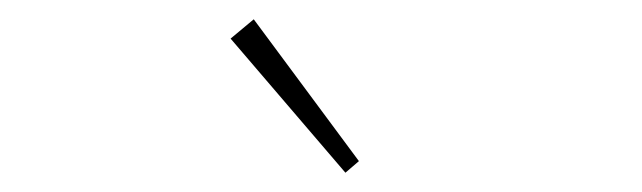

<svg xmlns="http://www.w3.org/2000/svg" viewBox="-20 -690 665 199"><path d="M338 -511 352 -523 243 -670 219 -650Z"/></svg>

Font: Inconsolata Expanded ExtraLight
Style: Regular
Weight: 200
Width: 7
Monospace: yes
Designer: Raph Levien, Cyreal, Brenton Simpson
Foundry: Raph Levien, Cyreal, Google
Version: Version 3.100